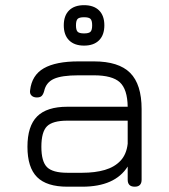

<svg xmlns="http://www.w3.org/2000/svg" viewBox="-20 -704 638 724"><path d="M234 0Q156 0 119.8 -36.2Q83.5 -72.5 83.5 -150.5Q83.5 -228.5 120 -265Q156.5 -301.5 234 -301.5H461.5Q460.5 -367.5 431.8 -393.8Q403 -420 334 -420H276Q212.5 -420 183 -406.5Q153.5 -393 146.5 -360.5Q143 -348 137.2 -342.2Q131.5 -336.5 119 -336.5Q106 -336.5 98.8 -343.8Q91.5 -351 93.5 -363.5Q100 -420.5 145.2 -446.5Q190.5 -472.5 276 -472.5H334Q427.5 -472.5 470.8 -429.2Q514 -386 514 -292.5V-26.5Q514 0 488 0Q461.5 0 461.5 -26.5V-76Q413.5 0 290 0ZM234 -52.5H290Q338.5 -52.5 375.2 -63.2Q412 -74 434.5 -98Q457 -122 461.5 -162V-249H234Q178.5 -249 157.2 -227.8Q136 -206.5 136 -150.5Q136 -95 157.2 -73.8Q178.5 -52.5 234 -52.5ZM297 -532Q260.5 -532 240.5 -552Q220.5 -572 220.5 -608.5Q220.5 -645 240.5 -664.8Q260.5 -684.5 297 -684.5Q333.5 -684.5 353.5 -664.8Q373.5 -645 373.5 -608.5Q373.5 -572 353.5 -552Q333.5 -532 297 -532ZM297 -578Q315 -578 321.2 -584.2Q327.5 -590.5 327.5 -608.5Q327.5 -626.5 321.2 -632.8Q315 -639 297 -639Q279 -639 272.8 -632.8Q266.5 -626.5 266.5 -608.5Q266.5 -590.5 272.8 -584.2Q279 -578 297 -578Z"/></svg>

Font: Jura Light
Style: Regular
Weight: 400
Version: Version 5.106